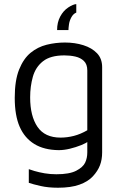

<svg xmlns="http://www.w3.org/2000/svg" viewBox="-20 -706 585 922"><path d="M346.3 -686.3V-645.5Q332.3 -640.2 323 -623.5Q313.7 -606.8 311.2 -588.7Q308.7 -570.5 308.7 -561.5H254.2Q254 -598.3 269.2 -626.6Q284.3 -654.8 307.8 -670.2Q331.2 -685.5 346.3 -686.3ZM262.2 15Q191.7 14.2 144.9 -14.5Q98.2 -43.2 74.5 -97.2Q50.8 -151.2 50.8 -236.3Q50.8 -320.2 71.9 -372.4Q93 -424.7 127.1 -452.6Q161.2 -480.5 204.2 -491.2Q247.2 -501.8 291.8 -501.8Q339.8 -501.8 380.6 -488.9Q421.3 -476 445.9 -450.3Q470.5 -424.7 470.5 -383.2V25.8Q470.5 60.5 460 87.8Q449.5 115.2 426 140.7Q402.5 166.2 361.5 180.8Q320.5 195.5 258.3 195.5Q211.8 195.5 175.1 187.2Q138.3 178.8 118.3 172V106.3Q123.2 108.5 145.1 115Q167 121.5 194.1 126.2Q221.2 130.8 250.8 130.8Q313.5 130.8 346 113.9Q378.5 97 388.8 75.2Q399.2 53.3 399.2 25.8V-29.2L403.5 -27.7Q396.2 -19.7 370.1 -9.2Q344 1.3 315.5 8.2Q287 15 262.2 15ZM271 -45.2Q302.3 -45.2 334.6 -53.4Q366.8 -61.7 399.2 -80.5V-367.7Q399.2 -397.5 382.9 -413.2Q366.7 -428.8 341.8 -434.4Q316.8 -440 289.3 -440Q222.2 -440 186.5 -411.9Q150.8 -383.8 137.8 -337.5Q124.8 -291.2 124.8 -238.3Q124.8 -148.7 160 -96.9Q195.2 -45.2 271 -45.2Z"/></svg>

Font: Vivano Light
Style: Regular
Weight: 300
Designer: Joe Prince, Josias Burgherr
Version: Version 2.064;September 19, 2022;FontCreator 14.0.0.2877 64-